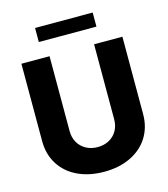

<svg xmlns="http://www.w3.org/2000/svg" viewBox="-128 -984 959 1094"><g transform="rotate(-15 351.5 -437.0)"><path d="M649.4 -707V-251Q649.4 -172.9 612.1 -113.8Q574.7 -54.7 507.3 -22.5Q439.9 9.8 351.6 9.8Q262.7 9.8 195.3 -22.5Q127.9 -54.7 90.8 -113.8Q53.7 -172.9 53.7 -251V-707H219.7V-264.6Q219.7 -227.5 236.3 -198.2Q252.9 -168.9 283 -152.3Q313 -135.7 351.6 -135.7Q390.1 -135.7 419.9 -152.3Q449.7 -168.9 466.1 -198.2Q482.4 -227.5 482.4 -264.6V-707ZM521.5 -800.8H181.6V-883.8H521.5Z"/></g></svg>

Font: Pretendard Std ExtraBold
Style: Regular
Weight: 800
Designer: Base glyphs from Inter by Rasmus Andersson; Hangeul glyphs from Noto Sans CJK(Source Han Sans) by Jang Soo-young and Kan
Foundry: Kil Hyung-jin
Version: Version 1.309